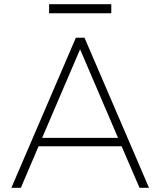

<svg xmlns="http://www.w3.org/2000/svg" viewBox="-20 -891 761 911"><path d="M642 0 557 -197H163L79 0H34L340 -712H381L687 0ZM180 -237H540L360 -657ZM213 -828V-871H508V-828Z"/></svg>

Font: MuliDisplayVN ExtraLight
Style: Regular
Weight: 200
Designer: Vernon Adams
Foundry: Vernon Adams
Version: Version 2.100